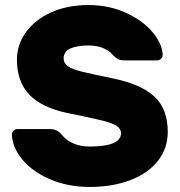

<svg xmlns="http://www.w3.org/2000/svg" viewBox="-20 -730 714 760"><path d="M27 0ZM603 -491H472Q458 -491 450 -494.5Q442 -498 432 -507Q430 -509 419 -520.5Q408 -532 384.5 -541Q361 -550 330 -550Q287 -550 259.5 -538.5Q232 -527 232 -499Q232 -479 249 -467.5Q266 -456 301.5 -447Q337 -438 425 -420Q538 -397 591 -348Q644 -299 644 -208Q644 -142 604.5 -92.5Q565 -43 494.5 -16.5Q424 10 335 10Q249 10 179 -20Q109 -50 69 -98Q29 -146 27 -197Q27 -206 33.5 -212.5Q40 -219 48 -219H179Q201 -219 217 -205Q220 -202 233 -187.5Q246 -173 272.5 -161.5Q299 -150 335 -150Q459 -150 459 -203Q459 -220 441.5 -231.5Q424 -243 392 -251Q360 -259 290 -274L245 -283Q143 -305 95 -356.5Q47 -408 47 -494Q47 -552 82 -601.5Q117 -651 181.5 -680.5Q246 -710 330 -710Q411 -710 478 -679.5Q545 -649 583.5 -603Q622 -557 624 -513Q624 -504 617.5 -497.5Q611 -491 603 -491Z"/></svg>

Font: Hezaedrus
Style: Bold
Weight: 700
Designer: Hubert & Fischer
Foundry: Hubert & Fischer
Version: Version 1.10;September 3, 2019;FontCreator 11.5.0.2425 64-bi